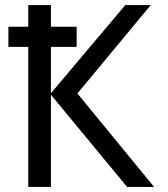

<svg xmlns="http://www.w3.org/2000/svg" viewBox="-20 -734 658 754"><path d="M585 0H479L180 -362V0H91V-550H13V-629H91V-714H180V-629H281V-550H180V-368L472 -714H572L284 -367Z"/></svg>

Font: Noto Sans Display
Style: Regular
Weight: 400
Designer: Monotype Design team
Foundry: Monotype Imaging Inc.
Version: Version 1.000